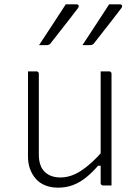

<svg xmlns="http://www.w3.org/2000/svg" viewBox="-20 -855 640 885"><path d="M283 -835Q300 -835 309.5 -835Q319 -835 333 -835Q341 -835 342.5 -829Q344 -823 339 -817Q316 -787 297.5 -763Q279 -739 259.5 -714.5Q240 -690 213 -655Q211 -652 206.5 -649.5Q202 -647 196 -647Q186 -647 177.5 -647Q169 -647 160 -647Q180 -677 200.5 -708.5Q221 -740 242 -772Q263 -804 283 -835ZM483 -835Q500 -835 509.5 -835Q519 -835 533 -835Q541 -835 542.5 -829Q544 -823 539 -817Q516 -787 497.5 -763Q479 -739 459.5 -714.5Q440 -690 413 -655Q411 -652 406.5 -649.5Q402 -647 396 -647Q386 -647 377.5 -647Q369 -647 360 -647Q380 -677 400.5 -708.5Q421 -740 442 -772Q463 -804 483 -835ZM148 -526Q152 -526 154 -524.5Q156 -523 157.5 -521Q159 -519 159 -515Q159 -469 159 -422.5Q159 -376 159 -329.5Q159 -283 159 -236.5Q159 -190 159 -143Q159 -89 186 -63Q213 -37 258 -37Q282 -37 305.5 -44.5Q329 -52 353 -67.5Q377 -83 403 -106.5Q429 -130 457 -163V-91H432Q406 -61 378 -38Q350 -15 318 -2.5Q286 10 248 10Q214 10 187.5 -1Q161 -12 144 -32Q127 -52 118 -77.5Q109 -103 109 -133Q109 -178 109 -222.5Q109 -267 109 -312Q109 -357 109 -401Q109 -433 109 -464Q109 -495 109 -526Q119 -526 128.5 -526Q138 -526 148 -526ZM483 -526Q487 -526 489 -524.5Q491 -523 492.5 -521Q494 -519 494 -515Q494 -446 494 -377Q494 -308 494 -238.5Q494 -169 494 -100Q494 -76 494 -56.5Q494 -37 494 -22.5Q494 -8 494 0Q488 0 481.5 0Q475 0 468.5 0Q462 0 455 0Q452 0 449.5 -1.5Q447 -3 445.5 -5Q444 -7 444 -11Q444 -97 444 -183Q444 -269 444 -355Q444 -441 444 -526Q451 -526 457.5 -526Q464 -526 470.5 -526Q477 -526 483 -526Z"/></svg>

Font: Recursive Light
Style: Regular
Weight: 300
Version: Version 1.085